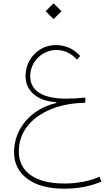

<svg xmlns="http://www.w3.org/2000/svg" viewBox="-20 -806 633 1160"><path d="M464.4 -467.8C424.8 -511.7 375.5 -533.7 316.9 -533.7C283.2 -533.7 252.9 -525.4 225.1 -508.8C169.9 -475.6 134.3 -416.5 134.3 -348.1C134.3 -301.8 150.9 -264.6 183.6 -236.8C216.3 -208.5 262.2 -192.4 320.8 -188.5L320.3 -183.6C168 -149.4 64.9 -27.8 64.9 112.3C64.9 181.2 91.8 235.4 146 274.9C200.2 314.5 273.9 334 368.2 334C450.7 334 525.4 319.8 592.8 291L581.1 261.7C524.9 287.6 448.7 302.7 368.7 302.7C281.2 302.7 213.9 286.1 166 252.4C117.7 218.8 93.8 170.9 93.8 108.9C93.8 52.2 110.4 2.4 144 -41.5C177.2 -85 224.1 -119.1 284.2 -144.5C344.2 -169.9 414.6 -183.6 494.6 -185.1L496.1 -216.3C454.6 -212.4 412.1 -210 379.4 -210C238.3 -210 162.6 -257.3 162.6 -345.7C162.6 -432.6 234.4 -503.9 320.3 -503.9C368.2 -503.9 409.7 -484.4 445.3 -445.8ZM303.7 -690.4 351.6 -738.3 303.7 -786.1 255.9 -738.3Z"/></svg>

Font: Estedad Thin
Style: Regular
Weight: 100
Designer: Amin Abedi
Version: Version 7.3